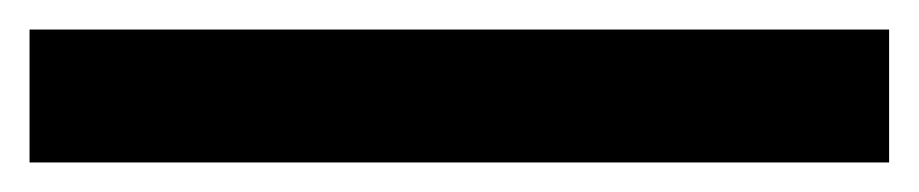

<svg xmlns="http://www.w3.org/2000/svg" viewBox="-20 43 622 130"><path d="M0 153H582V63H0Z"/></svg>

Font: Geom SemiBold
Style: Bold
Weight: 600
Version: Version 1.102